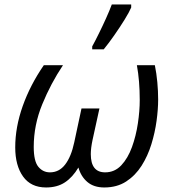

<svg xmlns="http://www.w3.org/2000/svg" viewBox="-20 -826 772 856"><path d="M185.5 9.8Q117.7 9.8 82.8 -39.1Q47.9 -87.9 47.9 -168.9Q47.9 -259.3 81.3 -353.3Q114.7 -447.3 175.3 -535.2H260.7Q206.5 -454.1 168.5 -361.3Q130.4 -268.6 130.4 -170.9Q130.4 -107.4 150.9 -82.5Q171.4 -57.6 202.6 -57.6Q243.7 -57.6 270.5 -92.5Q297.4 -127.4 311 -191.4L343.3 -342.3H423.3L392.6 -202.1Q384.8 -165.5 384.8 -138.7Q384.8 -57.6 448.7 -57.6Q491.2 -57.6 520.8 -89.1Q550.3 -120.6 568.4 -170.4Q586.4 -220.2 594.7 -275.9Q603 -331.5 603 -379.9Q603 -465.8 590.3 -535.2H670.4Q677.7 -499.5 681.4 -459.5Q685.1 -419.4 685.1 -382.3Q685.1 -339.4 678 -287.1Q670.9 -234.9 654.8 -182.6Q638.7 -130.4 611.1 -86.9Q583.5 -43.5 542.5 -16.8Q501.5 9.8 444.8 9.8Q398.4 9.8 369.6 -14.6Q340.8 -39.1 329.6 -79.1Q303.7 -35.6 269.3 -12.9Q234.9 9.8 185.5 9.8ZM391.1 -606V-619.1Q404.8 -644 421.1 -677.2Q437.5 -710.4 452.9 -744.6Q468.3 -778.8 478.5 -806.2H564.9V-792.5Q556.2 -772 535.2 -738Q514.2 -704.1 489.3 -668.5Q464.4 -632.8 442.4 -606Z"/></svg>

Font: Open Sans
Style: Italic
Weight: 400
Italic angle: -12°
Designer: Monotype Design Team
Foundry: Monotype Imaging Inc.
Version: Version 3.000; ttfautohint (v1.8.4)